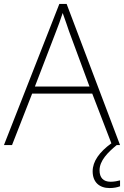

<svg xmlns="http://www.w3.org/2000/svg" viewBox="-20 -736 630 974"><path d="M485 128C485 79 527 37 572 0H589L318 -716H281L0 0H41L143 -261H448L545 -9C484 35 450 83 450 133C450 189 485 218 536 218C558 218 576 214 589 209V179C578 182 560 186 541 186C504 186 485 165 485 128ZM330 -578 434 -297H157L265 -578C275 -604 288 -638 298 -670C310 -636 323 -600 330 -578Z"/></svg>

Font: Noto Sans Gurmukhi UI ExtraLight
Style: Regular
Weight: 200
Designer: Jelle Bosma - Monotype Design Team
Foundry: Monotype Imaging Inc.
Version: Version 2.004